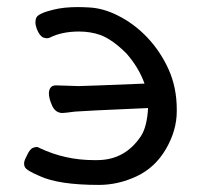

<svg xmlns="http://www.w3.org/2000/svg" viewBox="-20 -505 562 542"><path d="M264 -406Q236 -416 203 -416Q155 -416 121 -399Q113 -395 102.5 -399Q92 -403 84 -423Q80 -434 80 -442Q80 -450 83 -456Q90 -468 132 -478Q161 -485 199 -485Q215 -485 231 -484Q271 -482 311 -462Q358 -439 395.5 -399.5Q433 -360 456 -309Q479 -258 479 -196Q479 -194 479 -191Q479 -137 448.5 -84.5Q418 -32 366 -7.5Q314 17 259 17Q146 17 92 -8Q54 -24 50 -34Q48 -37 48 -44Q48 -51 55 -64Q64 -85 74 -88Q79 -90 83.5 -90Q88 -90 92 -87Q164 -53 245 -53Q249 -53 254 -53Q333 -53 378 -121Q395 -147 398 -200Q213 -192 192 -190Q163 -186 155 -186Q136 -187 127 -207Q118 -227 118 -242Q119 -264 138 -264L202 -262Q216 -262 388 -269Q372 -314 337 -354Q298 -393 264 -406Z"/></svg>

Font: Moon Stars Kai
Style: Bold
Weight: 700
Designer: GuiWonder
Version: Version 1.101